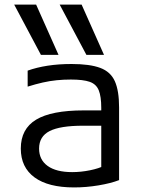

<svg xmlns="http://www.w3.org/2000/svg" viewBox="-20 -810 640 840"><path d="M159 -570 42 -790H138L236 -570ZM358 -570 241 -790H337L435 -570ZM304 10Q191 10 131 -34Q71 -78 71 -160Q71 -246 138 -286.5Q205 -327 346 -327H457V-260H343Q243 -260 197 -236.5Q151 -213 151 -160Q151 -111 188.5 -84Q226 -57 296 -57Q334 -57 373.5 -65Q413 -73 438 -86L423 -43V-338Q423 -388 412 -415Q401 -442 372.5 -452Q344 -462 290 -462Q258 -462 228 -459Q198 -456 167 -449Q136 -442 101 -431V-501Q140 -515 188 -522.5Q236 -530 293 -530Q373 -530 418.5 -513Q464 -496 482.5 -454.5Q501 -413 501 -340V-22Q465 -8 411 1Q357 10 304 10Z"/></svg>

Font: M PLUS Code Latin Expanded
Style: Regular
Weight: 400
Width: 7
Designer: Coji Morishita
Foundry: UNDERFOREST DESIGN
Version: Version 1.002; ttfautohint (v1.8.3)